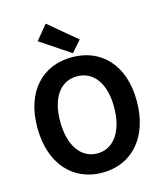

<svg xmlns="http://www.w3.org/2000/svg" viewBox="-143 -1113 1057 1234"><g transform="rotate(-15 385.0 -496.0)"><path d="M385 14C581 14 716 -133 716 -374C716 -614 581 -754 385 -754C189 -754 54 -614 54 -374C54 -133 189 14 385 14ZM385 -114C275 -114 206 -216 206 -374C206 -532 275 -627 385 -627C495 -627 565 -532 565 -374C565 -216 495 -114 385 -114ZM399 -777 464 -851 279 -1006 200 -910Z"/></g></svg>

Font: Noto Sans TC
Style: Bold
Weight: 700
Designer: Ryoko NISHIZUKA 西塚涼子 (kana, bopomofo & ideographs); Paul D. Hunt (Latin, Greek & Cyrillic); Sandoll Communications 산돌커뮤니
Foundry: Adobe
Version: Version 2.004;hotconv 1.0.118;makeotfexe 2.5.65603